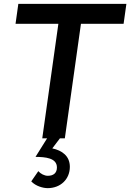

<svg xmlns="http://www.w3.org/2000/svg" viewBox="-20 -717 675 995"><path d="M199 0H224L164 96C214.5 96.5 275 101 275 151C275 179.5 257 194 228 194C210 194 191 184 178.5 170L142 223C165.5 248 203.5 258 227 258C294 258 342 211.5 342 147.5C342 91.5 301.5 62.5 251 52L290.5 0H316L399.5 -593.5H620.5L635 -697H75L60.5 -593.5H282.5Z"/></svg>

Font: HK Grotesk SemiBold
Style: Italic
Weight: 600
Italic angle: -16°
Designer: Alfredo Marco Pradil
Foundry: Hanken Design Co.
Version: Version 3.001;FEAKit 1.0